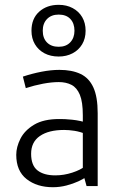

<svg xmlns="http://www.w3.org/2000/svg" viewBox="-20 -782 497 807"><path d="M202.6 4.9Q135.3 4.9 91.8 -29.3Q48.3 -63.5 48.3 -131.3Q48.3 -164.1 65.9 -199Q83.5 -233.9 123.3 -257.8Q163.1 -281.7 229 -281.7Q250 -282.2 283.4 -278.8Q316.9 -275.4 353.5 -263.7L328.1 -248V-297.4Q328.1 -353.5 315.7 -383.5Q303.2 -413.6 280.5 -425.3Q257.8 -437 227.1 -437Q197.3 -437 160.9 -430.2Q124.5 -423.3 88.4 -411.6L76.2 -460Q114.3 -472.7 154.3 -480.5Q194.3 -488.3 230 -488.3Q282.2 -488.3 318.1 -471.4Q354 -454.6 372.3 -414.8Q390.6 -375 390.6 -306.2V0H343.8L328.6 -55.2L340.3 -37.6Q331.1 -29.8 309.3 -19.8Q287.6 -9.8 259.5 -2.4Q231.4 4.9 202.6 4.9ZM212.4 -44.9Q248.5 -44.9 283.7 -56.4Q318.8 -67.9 336.9 -83L328.1 -54.7V-245.1L345.7 -216.8Q316.9 -228.5 293 -232.2Q269 -235.8 249.5 -235.8Q184.6 -235.8 147.7 -210.4Q110.8 -185.1 110.8 -135.7Q110.8 -86.9 137.5 -65.9Q164.1 -44.9 212.4 -44.9ZM226.6 -544.4Q192.4 -544.4 166.7 -558.1Q141.1 -571.8 126.7 -596.2Q112.3 -620.6 112.3 -652.8Q112.3 -703.6 144.5 -732.7Q176.8 -761.7 226.6 -761.7Q259.8 -761.7 285.4 -748Q311 -734.4 325.4 -710Q339.8 -685.5 339.8 -652.8Q339.8 -620.1 325.2 -595.7Q310.5 -571.3 284.9 -557.9Q259.3 -544.4 226.6 -544.4ZM226.6 -585.4Q257.8 -585.4 275.4 -604.2Q293 -623 293 -652.8Q293 -684.1 275.6 -702.4Q258.3 -720.7 226.6 -720.7Q195.8 -720.7 177.7 -702.1Q159.7 -683.6 159.7 -652.8Q159.7 -621.6 177.5 -603.5Q195.3 -585.4 226.6 -585.4Z"/></svg>

Font: Anaheim
Style: Regular
Weight: 400
Designer: Vernon Adams
Foundry: Vernon Adams
Version: Version 2.001